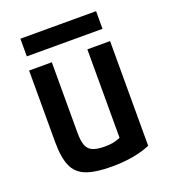

<svg xmlns="http://www.w3.org/2000/svg" viewBox="-126 -758 753 858"><g transform="rotate(-20 250.0 -328.5)"><path d="M259 10Q182 10 138 -7Q94 -24 76 -65.5Q58 -107 58 -180V-520H166V-186Q166 -147 174 -125Q182 -103 203 -94Q224 -85 261 -85Q282 -85 298 -88Q314 -91 332 -98Q350 -105 375 -118L335 -50V-520H443V-22Q367 10 259 10ZM70 -583V-667H430V-583Z"/></g></svg>

Font: M PLUS 1 Code Medium
Style: Regular
Weight: 500
Designer: Coji Morishita
Foundry: UNDERFOREST DESIGN
Version: Version 1.002